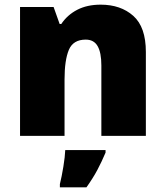

<svg xmlns="http://www.w3.org/2000/svg" viewBox="-20 -583 710 824"><path d="M412 -563Q498 -563 552 -515Q606 -467 606 -360V0H415V-302Q415 -357 399 -385Q383 -413 348 -413Q294 -413 275.5 -369Q257 -325 257 -242V0H66V-553H210L236 -480H243Q269 -519 311.5 -541Q354 -563 412 -563ZM433 72Q416 112 398 146Q380 180 351 221H237V207Q245 175 252 132Q259 89 260 61H433Z"/></svg>

Font: Noto Sans Khmer UI Black
Style: Regular
Weight: 900
Designer: Danh Hong and the Monotype Design Team
Foundry: Monotype Imaging Inc.
Version: Version 2.002; ttfautohint (v1.8.4.7-5d5b)